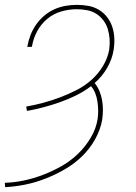

<svg xmlns="http://www.w3.org/2000/svg" viewBox="-40 -548 560 791"><path d="M-19 223 -20 205Q19 204 59 195.5Q99 187 138 172Q177 157 214 136Q251 115 281.5 85.5Q312 56 334 19Q356 -18 362 -57Q365 -76 364.5 -94Q364 -112 361.5 -129.5Q359 -147 352.5 -163.5Q346 -180 335 -193Q306 -171 273.5 -155Q241 -139 207 -127Q173 -115 139 -106Q105 -97 71 -91L68 -109Q103 -115 138 -124.5Q173 -134 207.5 -147Q242 -160 275.5 -177Q309 -194 337 -219Q365 -244 384.5 -276.5Q404 -309 410 -344Q413 -366 411.5 -387.5Q410 -409 404 -428.5Q398 -448 386 -464Q374 -480 357 -491Q340 -502 318.5 -506Q297 -510 276 -510Q245 -510 213 -501Q181 -492 155 -470.5Q129 -449 113 -419Q97 -389 92 -358L91 -355H72L73 -358Q77 -381 86 -404Q95 -427 109 -447Q123 -467 142.5 -483.5Q162 -500 184.5 -510Q207 -520 230.5 -524Q254 -528 277 -528Q302 -528 325.5 -523.5Q349 -519 368.5 -507Q388 -495 402 -476.5Q416 -458 423 -436Q430 -414 431 -390Q432 -366 428 -342Q422 -304 401.5 -268.5Q381 -233 350 -206Q362 -191 369.5 -173Q377 -155 380.5 -135.5Q384 -116 384 -95.5Q384 -75 381 -55Q374 -14 352 25.5Q330 65 298 96Q266 127 227 149.5Q188 172 147 188Q106 204 64 212.5Q22 221 -19 223Z"/></svg>

Font: Iosevka Term Curly Th Obl
Style: Regular
Weight: 100
Italic angle: -9°
Designer: Belleve Invis
Foundry: Belleve Invis
Version: Version 32.3.0